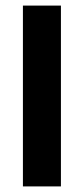

<svg xmlns="http://www.w3.org/2000/svg" viewBox="-20 -666 299 687"><path d="M198 -646V1H62V-646Z"/></svg>

Font: Squada One
Style: Regular
Weight: 400
Version: Version 1.001